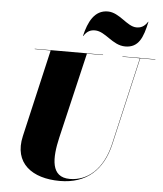

<svg xmlns="http://www.w3.org/2000/svg" viewBox="-65 -1063 961 1134"><g transform="rotate(5 416.0 -496.0)"><path d="M462 -889C525 -889 571 -810 648 -810C727 -810 752 -872 772 -967H770C750 -935 727 -928 704 -928C648 -928 598 -1007 528 -1007C449 -1007 414 -935 394 -850H396C416 -882 439 -889 462 -889ZM117 -750V-748H211.5L92 -230C54 -66 169 15 332 15C490 15 587 -73 623 -230L742.5 -748H832V-750H637V-748H740.5L621 -230C585.5 -76.5 494 -2 390 -2C276 -2 278 -115 307 -240L426.5 -748H522V-750Z"/></g></svg>

Font: Bodoni* 96pt Fatface
Style: Italic
Weight: 900
Italic angle: -13°
Version: Version 2.3